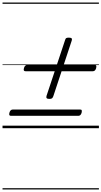

<svg xmlns="http://www.w3.org/2000/svg" viewBox="-20 -1015 803 1520"><path d="M372 -232Q355 -232 350 -237.5Q345 -243 348 -255L495 -697Q498 -710 504.5 -713.5Q511 -717 524 -717Q541 -717 546.5 -712Q552 -707 548 -694L402 -253Q398 -242 392 -237Q386 -232 372 -232ZM67 -98Q57 -98 54 -104Q51 -110 55 -124Q62 -148 82 -148H614Q625 -148 627 -141.5Q629 -135 626 -122Q619 -98 600 -98ZM182 -451Q172 -451 169 -457Q166 -463 170 -477Q177 -501 197 -501H729Q740 -501 742 -494.5Q744 -488 741 -475Q734 -451 715 -451ZM0 475H763V485H0ZM0 -20H763V0H0ZM0 -505H763V-500H0ZM0 -995H763V-985H0Z"/></svg>

Font: Playwrite CZ Guides
Style: Regular
Weight: 400
Designer: Veronika Burian, José Scaglione
Foundry: TypeTogether
Version: Version 1.003